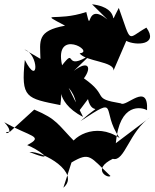

<svg xmlns="http://www.w3.org/2000/svg" viewBox="-28 -775 724 897"><path d="M327 -107C240 -195 241 -217 132 -263L19 -160C-38 -155 57 -134 -8 -204C113 -135 181 -140 99 -97C140 -83 253 -7 109 -65C176 -69 350 33 268 102L306 -16C393 -67 392 -43 488 47C478 61 397 17 499 -33C555 -17 575 -162 676 -229L513 -106C530 -300 636 -274 659 -260C666 -395 560 -272 537 -292C394 -316 487 -323 364 -409C402 -460 385 -496 317 -444L398 -522C263 -432 333 -561 262 -470C223 -647 420 -533 344 -526C369 -488 509 -488 502 -445L562 -584C606 -561 715 -564 656 -646C563 -594 589 -565 527 -738C468 -628 554 -737 402 -755L474 -684C367 -771 403 -604 375 -719C234 -671 145 -725 276 -655C143 -631 159 -584 161 -500L86 -544C154 -522 154 -365 88 -495C69 -316 95 -316 254 -284C272 -414 213 -303 360 -229L293 -364C371 -276 282 -179 383 -312C403 -223 465 -312 348 -209C536 -333 439 -261 531 -130C418 -208 299 -134 294 -76Z"/></svg>

Font: Asimov Silicon
Style: Regular
Weight: 400
Designer: Google
Version: Version 2.000980; 2014